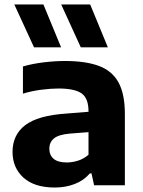

<svg xmlns="http://www.w3.org/2000/svg" viewBox="-20 -828 638 858"><path d="M225.5 10Q133.5 10 84.8 -34.2Q36 -78.5 36 -149Q36 -225.5 92.8 -268.8Q149.5 -312 276 -320.5L375.5 -328.5V-330.5Q375.5 -388.5 344.8 -410.5Q314 -432.5 241 -432.5Q207.5 -432.5 164.5 -427Q121.5 -421.5 82.5 -409.5V-531Q125.5 -543.5 176 -549.5Q226.5 -555.5 269.5 -555.5Q362.5 -555.5 421.8 -533.5Q481 -511.5 509.5 -459.8Q538 -408 538 -318.5V0H400.5L389 -53H381.5Q354 -21 313.2 -5.5Q272.5 10 225.5 10ZM200.5 -163.5Q200.5 -134.5 219.8 -118.2Q239 -102 278.5 -102Q303 -102 328.5 -110Q354 -118 375.5 -136.5V-237.5L292 -231Q242 -226.5 221.2 -209.5Q200.5 -192.5 200.5 -163.5ZM341 -616.5 253.5 -808H383L462 -616.5ZM132 -616.5 44 -808H174L253 -616.5Z"/></svg>

Font: Encode Sans SmExp
Style: Bold
Weight: 700
Width: 6
Designer: Multiple Designers
Foundry: Impallari Type
Version: Version 3.002; ttfautohint (v1.8.3) -l 8 -r 50 -G 200 -x 14 